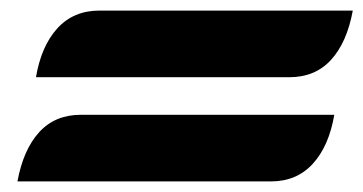

<svg xmlns="http://www.w3.org/2000/svg" viewBox="-20 -473 687 363"><path d="M168 -453H647Q636 -393 606 -360Q576 -327 527 -327H48Q58 -386 88.5 -419.5Q119 -453 168 -453ZM133 -256H612Q602 -197 571.5 -163.5Q541 -130 492 -130H13Q24 -190 54 -223Q84 -256 133 -256Z"/></svg>

Font: K2D ExtraBold
Style: Italic
Weight: 800
Italic angle: -10°
Designer: Katatrad Aksorn Co.,Ltd.
Foundry: Cadson Demak Co.,Ltd.
Version: Version 1.000; ttfautohint (v1.6)